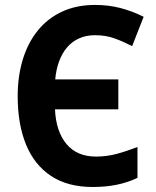

<svg xmlns="http://www.w3.org/2000/svg" viewBox="-20 -744 628 774"><path d="M363.3 -602.1Q326.7 -602.1 298.3 -589.1Q270 -576.2 250 -552.5Q230 -528.8 218 -496.1Q206.1 -463.4 202.6 -423.8H457V-303.2H201.7Q203.6 -258.8 215.3 -223.6Q227.1 -188.5 247.8 -163.6Q268.6 -138.7 298.3 -125.7Q328.1 -112.8 367.2 -112.8Q409.7 -112.8 450 -123.5Q490.2 -134.3 534.2 -151.4V-26.9Q493.2 -7.8 449.5 1Q405.8 9.8 353.5 9.8Q252.9 9.8 185.8 -34.7Q118.7 -79.1 85 -161.1Q51.3 -243.2 51.3 -356Q51.3 -436.5 71.8 -503.9Q92.3 -571.3 132.1 -620.6Q171.9 -669.9 230 -697Q288.1 -724.1 363.3 -724.1Q417.5 -724.1 465.3 -711.7Q513.2 -699.2 559.1 -676.3L512.7 -558.1Q475.6 -577.1 440.7 -589.6Q405.8 -602.1 363.3 -602.1Z"/></svg>

Font: Open Sans SemiCondensed
Style: Bold
Weight: 700
Width: 4
Designer: Monotype Design Team
Foundry: Monotype Imaging Inc.
Version: Version 3.003